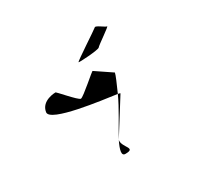

<svg xmlns="http://www.w3.org/2000/svg" viewBox="-165 -995 1306 1247"><g transform="rotate(-30 488.0 -371.5)"><path d="M129 -457C118 -387 486 -342 592 -327C620 -390 642 -440 645 -457L525 -538C526 -546 388 -420 369 -420C350 -420 246 -546 245 -538C245 -538 141 -538 129 -457ZM474 -633C472 -628 627 -638 635 -650C643 -662 764 -742 751 -742C739 -742 686 -788 678 -776C668 -766 475 -641 474 -633ZM448 -65C419 -6 409 35 440 35C528 35 438 -12 448 -65ZM448 -65 609 -322C609 -323 603 -325 592 -327C555 -244 488 -140 448 -65ZM448 -65Z"/></g></svg>

Font: Ampere
Style: SCUltExtIta
Weight: 400
Version: Version 1